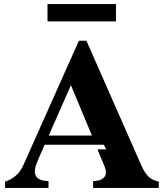

<svg xmlns="http://www.w3.org/2000/svg" viewBox="-20 -922 804 942"><path d="M458 -189H501L490 -212H199L166 -136Q144 -87 154 -63Q164 -39 201 -35L218 -33V0H5V-31Q30 -38 55 -58Q80 -78 96 -115L367 -722H404L675 -107Q690 -74 708 -56Q726 -38 759 -31V0H437V-33L454 -35Q482 -38 494 -56Q506 -74 493 -106ZM219 -257H431L328 -504ZM213 -902H549V-817H213Z"/></svg>

Font: Redaction
Style: Bold
Weight: 700
Designer: Jeremy Mickel / Forest Young
Foundry: MCKL
Version: Version 2.001; Redaction Bold